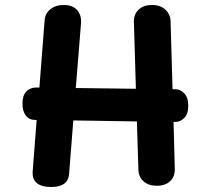

<svg xmlns="http://www.w3.org/2000/svg" viewBox="-20 -743 845 770"><path d="M735 -319Q735 -286 719 -270Q703 -254 684 -254H676L681 -67Q682 -35 662.5 -16.5Q643 2 609 2Q576 2 556 -15.5Q536 -33 535 -63L529 -256L274 -260L257 -45Q253 7 185 7Q147 7 128 -8.5Q109 -24 111 -55L127 -262H121Q97 -262 83.5 -279.5Q70 -297 70 -328Q70 -359 85 -375.5Q100 -392 125 -392H138L159 -662Q161 -689 182 -706Q203 -723 236 -723Q271 -723 289 -703Q307 -683 305 -651L284 -390L525 -387L517 -655Q516 -685 535.5 -704Q555 -723 590 -723Q623 -723 643 -704.5Q663 -686 664 -659L672 -385H685Q703 -385 719 -368.5Q735 -352 735 -319Z"/></svg>

Font: Mali
Style: Bold
Weight: 700
Designer: Kitiyaporn Chalermlarp | Katatrad Aksorn Co.,Ltd.
Foundry: Cadson Demak Co.,Ltd.
Version: Version 1.000; ttfautohint (v1.6)